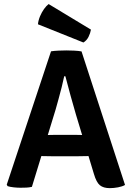

<svg xmlns="http://www.w3.org/2000/svg" viewBox="-20 -942 665 969"><path d="M237.5 -683Q253 -685.5 275.8 -686.5Q298.5 -687.5 315 -687.5Q330.5 -687.5 353.5 -686.5Q376.5 -685.5 391.5 -682.5L611 -8.5Q597 -0.5 575.5 3.5Q554 7.5 534 7.5Q502 7.5 484.2 -7Q466.5 -21.5 454 -64L363.5 -363Q351 -406 336.2 -459Q321.5 -512 310 -557H304Q299 -532 291.2 -501.5Q283.5 -471 275.2 -441.2Q267 -411.5 260.5 -388.5L141 1Q128.5 4 114 4.8Q99.5 5.5 83.5 5.5Q67.5 5.5 49 3.5Q30.5 1.5 18.5 -2.5L14 -10ZM237 -153.5Q231 -153.5 219.2 -153.8Q207.5 -154 196 -154.2Q184.5 -154.5 178.5 -154.5H111L152 -260.5H211.5Q217.5 -260.5 228 -260.8Q238.5 -261 249.5 -261.2Q260.5 -261.5 266 -261.5H352Q358.5 -261.5 369 -261.2Q379.5 -261 390.5 -260.8Q401.5 -260.5 407.5 -260.5H468.5L503.5 -154.5H436.5Q430.5 -154.5 418.5 -154.2Q406.5 -154 394.8 -153.8Q383 -153.5 377 -153.5ZM225.5 -921.5Q214 -913 202.2 -896.5Q190.5 -880 182 -859.8Q173.5 -839.5 171.5 -819.5L401 -727.5Q417.5 -737.5 426.8 -756Q436 -774.5 439 -792.5Z"/></svg>

Font: Signika Light SemiBold
Style: Regular
Weight: 600
Version: Version 2.003;gftools[0.9.32]